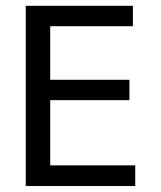

<svg xmlns="http://www.w3.org/2000/svg" viewBox="-20 -624 540 644"><path d="M66.4 -604.5H425.8V-536.1H148.4V-356.4H414.1V-288.1H148.4V-69.3H433.6V0H66.4Z"/></svg>

Font: BabelStone Marchen
Style: Regular
Weight: 400
Designer: Andrew West
Foundry: Andrew West
Version: Version 9.003 2021-11-11